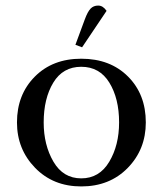

<svg xmlns="http://www.w3.org/2000/svg" viewBox="-20 -663 582 690"><path d="M41 -223Q41 -323 105 -387.5Q169 -452 272 -452Q376 -452 440 -388Q504 -324 504 -223Q504 -126 439 -59.5Q374 7 272 7Q171 7 106 -60Q41 -127 41 -223ZM137 -223Q137 -142 172 -82Q207 -22 272 -22Q337 -22 372.5 -81.5Q408 -141 408 -223Q408 -309 373 -366Q338 -423 272 -423Q206 -423 171.5 -366Q137 -309 137 -223ZM251 -502 285 -594Q295 -621 305.5 -632Q316 -643 333 -643Q350 -643 363 -624L275 -493Z"/></svg>

Font: Dihjauti
Style: Bold
Weight: 700
Designer: T. Christopher White
Version: Version 3.0.0